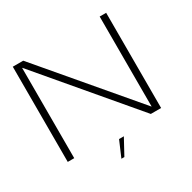

<svg xmlns="http://www.w3.org/2000/svg" viewBox="-178 -853 1180 1179"><g transform="rotate(-30 412.0 -263.5)"><path d="M59 0H105V-639.5H106.5L648 0H721V-675H675V-37.5H674L133 -675H59ZM354 148H375L436 36H402Z"/></g></svg>

Font: Anybody Expanded ExtraLight
Style: Regular
Weight: 250
Width: 7
Version: Version 1.113;gftools[0.9.25]